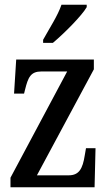

<svg xmlns="http://www.w3.org/2000/svg" viewBox="-20 -786 455 806"><path d="M161 -619V-606H202C252 -648 324 -721 344 -756V-766H238C223 -721 188 -668 161 -619ZM24 0H377L381 -164H341L336 -135C327 -76 311 -50 268 -50H135L374 -495V-536H48L39 -393H81L85 -409C98 -462 109 -486 154 -486H262L24 -40Z"/></svg>

Font: Noto Serif Khmer ExtraCondensed Medium
Style: Regular
Weight: 500
Width: 2
Designer: Danh Hong and the Monotype Design Team
Foundry: Monotype Imaging Inc.
Version: Version 2.004